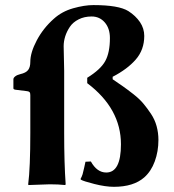

<svg xmlns="http://www.w3.org/2000/svg" viewBox="-20 -718 678 748"><path d="M423.8 9.8C474.6 9.8 514 -2.4 542 -26.9C559.9 -42.8 573.6 -63.6 583 -89.4C592.4 -115.1 597.2 -142.9 597.2 -172.9C597.2 -191.4 594.8 -209.3 590.1 -226.6C585.4 -243.8 578 -259.8 568.1 -274.7C558.2 -289.5 548.3 -302.8 538.3 -314.7C528.4 -326.6 515.5 -338.7 499.8 -351.1C484 -363.4 470.7 -373.4 460 -380.9L418.9 -409.2V-418.9C457.4 -438.8 487.5 -461.3 509.3 -486.6C531.1 -511.8 542 -542.3 542 -578.1C542 -597.3 536.5 -615.2 525.4 -631.8C514 -648.4 498.9 -662.8 480 -674.8C454.9 -690.4 409.7 -698.2 344.2 -698.2C320.8 -698.2 294.4 -694.1 265.1 -685.8C235.8 -677.5 210.8 -663.9 189.9 -645C162.3 -620.6 140.1 -592.5 123.3 -560.8C106.5 -529.1 98.1 -501.1 98.1 -477.1C98.1 -463.4 95.3 -452.8 89.6 -445.3C83.9 -437.8 73.7 -432.5 59.1 -429.2C50.9 -427.2 44.4 -424.4 39.6 -420.7C34.7 -416.9 32.2 -413.1 32.2 -409.2V-374C32.2 -370.8 35.5 -368.8 42 -368.2L85.9 -362.8C90.5 -362.1 93.7 -360.8 95.5 -358.9C97.2 -356.9 98.1 -353 98.1 -347.2V-200.2C98.1 -109.7 95.4 -43 89.8 0L90.8 2.9L173.8 0C196.6 0 216.6 1 233.9 2.9L235.8 0C231.9 -55.3 230 -122.1 230 -200.2V-441.9C230 -455.2 229.7 -471.5 229 -490.7C228.4 -509.9 228 -525.7 228 -538.1C228 -550.8 230.1 -563.6 234.1 -576.4C238.2 -589.3 244.2 -601.6 252.2 -613.5C260.2 -625.4 271.6 -635.1 286.4 -642.6C301.2 -650.1 318 -653.8 336.9 -653.8C357.7 -653.8 374.8 -646.1 388.2 -630.6C401.5 -615.2 408.2 -594.9 408.2 -569.8C408.2 -532.1 402.2 -502.2 390.1 -480.2C378.1 -458.3 354.7 -436.5 319.8 -415V-394C407.4 -328 451.2 -248.5 451.2 -155.8C451.2 -82.5 432.1 -45.9 394 -45.9C370 -45.9 349.9 -60.2 334 -88.9L313 -87.9C311.7 -82.7 310 -74.9 307.9 -64.5C305.7 -54 303.7 -45.7 301.8 -39.3C299.8 -33 297.2 -26.9 293.9 -21L294.9 -18.1C301.1 -14.2 318.7 -8.5 347.7 -1.2C376.6 6.1 402 9.8 423.8 9.8Z"/></svg>

Font: Linux Biolinum G
Style: Bold
Weight: 700
Designer: Philipp H. Poll
Foundry: Philipp H. Poll
Version: Version 1.1.0